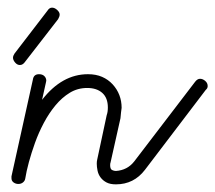

<svg xmlns="http://www.w3.org/2000/svg" viewBox="-20 -491 563 502"><path d="M46 -330Q40 -321 32 -321Q25 -321 19.5 -327.5Q14 -334 14 -340Q14 -345 18 -351L104 -463Q109 -471 116 -471Q123 -471 129.5 -465Q136 -459 136 -453Q136 -448 132 -441ZM490 -277Q496 -285 503 -285Q510 -285 516.5 -279.5Q523 -274 523 -266Q523 -260 518 -256L359 -47Q330 -9 283 -9Q268 -9 258.5 -14Q249 -19 243 -27Q237 -35 235 -45Q233 -55 233 -63Q233 -69 234 -73L259 -190Q262 -198 262 -210Q262 -235 247.5 -248Q233 -261 208 -261Q183 -261 162.5 -248.5Q142 -236 125 -215.5Q108 -195 94.5 -169.5Q81 -144 71.5 -117.5Q62 -91 55.5 -67Q49 -43 46 -24Q45 -18 40 -14Q35 -10 28 -10Q21 -10 15.5 -14Q10 -18 10 -25Q10 -26 10 -27.5Q10 -29 10 -30L66 -283Q68 -297 82 -297Q91 -297 96 -292Q101 -287 101 -280Q101 -279 100.5 -277.5Q100 -276 100 -275L90 -230Q142 -297 210 -297Q231 -297 247 -290Q263 -283 274.5 -270.5Q286 -258 292 -242.5Q298 -227 298 -209Q297 -204 296.5 -197.5Q296 -191 295 -182L269 -66Q268 -64 268 -59Q268 -49 273 -46.5Q278 -44 283 -44Q313 -46 331 -69Z"/></svg>

Font: Gruenewald VA
Style: Regular
Weight: 400
Designer: Peter Wiegel
Foundry: Peter Wiegel, nach dem Schriftentwurf von Dr. H. Gr¸newald
Version: Version 0.007